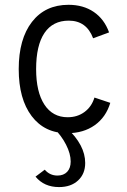

<svg xmlns="http://www.w3.org/2000/svg" viewBox="-20 -543 531 800"><path d="M260.5 12Q166 12 112 -59.2Q58 -130.5 58 -255Q58 -380.5 113.2 -451.8Q168.5 -523 265.5 -523Q327 -523 370.8 -493.2Q414.5 -463.5 434.5 -408L368 -383.5Q340.5 -457 266.5 -457Q200 -457 165.2 -405.5Q130.5 -354 130.5 -255Q130.5 -160 165 -107.2Q199.5 -54.5 262 -54.5Q302.5 -54.5 332.2 -76.5Q362 -98.5 373.5 -136.5L439.5 -114.5Q421.5 -54.5 374.5 -21.2Q327.5 12 260.5 12ZM226 236.5Q164 236.5 128 193L166.5 164Q187.5 188.5 219.5 188.5Q245 188.5 259.8 173Q274.5 157.5 274.5 130Q274.5 97.5 255.2 59.8Q236 22 203.5 -10H258Q335 61.5 335 136Q335 181.5 305.2 209Q275.5 236.5 226 236.5Z"/></svg>

Font: Overpass Light
Style: Regular
Weight: 300
Designer: Delve Withrington, Dave Bailey, Thomas Jockin
Foundry: Delve Fonts LLC
Version: Version 4.000; ttfautohint (v1.8.3)